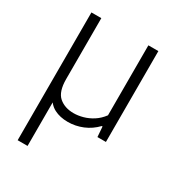

<svg xmlns="http://www.w3.org/2000/svg" viewBox="-181 -656 914 991"><g transform="rotate(30 276.0 -161.0)"><path d="M250 9Q203 9 168.8 -8.8Q134.5 -26.5 116 -67.2Q97.5 -108 97.5 -176.5V-251.5H132.5V-178.5Q132.5 -103.5 166.2 -74.2Q200 -45 253 -45Q279.5 -45 308.5 -53Q337.5 -61 364.8 -78.5Q392 -96 413 -124.5V-541.5H472.5V0H422L417.5 -60.5H413Q380 -26 337.5 -8.5Q295 9 250 9ZM73.5 220V-541.5H132.5V220Z"/></g></svg>

Font: Encode Sans Condensed Thin Light
Style: Regular
Weight: 300
Version: Version 3.002